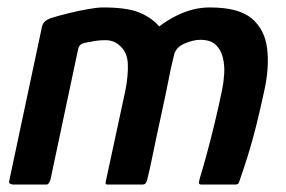

<svg xmlns="http://www.w3.org/2000/svg" viewBox="-20 -496 769 516"><path d="M518 -389Q499 -389 475 -378.5Q451 -368 447 -345L439 -311Q426 -245 412.5 -183.5Q399 -122 390 -77.5Q381 -33 376 -15Q375 -10 372.5 -5Q370 0 362 0H269Q262 0 264 -7L317 -253Q325 -294 323.5 -325.5Q322 -357 300 -375Q285 -388 263 -388Q241 -388 221 -383Q215 -383 203.5 -379.5Q192 -376 190 -364L116 -15Q115 -10 112 -5Q109 0 105 0H16Q12 0 7.5 -2Q3 -4 5 -11L93 -425Q95 -433 101 -438.5Q107 -444 119 -448Q138 -454 164.5 -460.5Q191 -467 216.5 -471.5Q242 -476 257 -476Q321 -476 354 -462.5Q387 -449 408 -425Q429 -441 451.5 -452.5Q474 -464 497 -470Q520 -476 544 -476Q622 -476 657 -446Q692 -416 698 -365Q704 -314 690 -251Q679 -200 668.5 -158Q658 -116 646.5 -79Q635 -42 622 -5Q620 0 612 0H522Q516 0 515 -3Q514 -6 517 -17Q525 -43 535.5 -81.5Q546 -120 557 -165.5Q568 -211 577 -255Q581 -274 582.5 -297Q584 -320 579 -341Q574 -362 560 -375.5Q546 -389 518 -389Z"/></svg>

Font: Glory Thin SemiBold
Style: Italic
Weight: 600
Italic angle: -12°
Version: Version 1.011